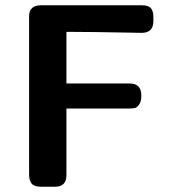

<svg xmlns="http://www.w3.org/2000/svg" viewBox="-20 -711 651 731"><path d="M90.8 -45.9V-648.9Q90.8 -690.9 136.2 -690.9H519Q545.9 -690.9 554.9 -679.4Q564 -668 564 -646V-630.9Q564 -585.9 519 -585.9Q516.1 -585.9 465.1 -586.9Q414.1 -587.9 344 -588.9Q273.9 -589.8 232.9 -589.8V-393.1H474.1Q518.1 -393.1 518.1 -347.2Q518.1 -325.2 510 -313.5Q502 -301.8 493.9 -299.8Q485.8 -297.9 472.2 -297.9H232.9V-43.9Q232.9 0 189 0H137.2Q109.4 0 100.1 -12.5Q90.8 -24.9 90.8 -45.9Z"/></svg>

Font: CMU Sans Serif
Style: Bold
Weight: 700
Version: Version 0.7.0